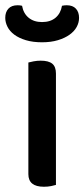

<svg xmlns="http://www.w3.org/2000/svg" viewBox="-35 -705 321 731"><path d="M178 -1Q172 1 159.5 3.5Q147 6 132 6Q73 6 73 -42V-467Q80 -469 93 -471.5Q106 -474 120 -474Q150 -474 164 -462.5Q178 -451 178 -425ZM125 -621Q157 -621 176.5 -637.5Q196 -654 201 -683Q206 -684 210 -684.5Q214 -685 219 -685Q242 -685 254 -672Q266 -659 266 -637Q266 -619 257 -602.5Q248 -586 230 -573Q212 -560 185.5 -552Q159 -544 125 -544Q90 -544 63.5 -552Q37 -560 19.5 -573Q2 -586 -6.5 -603Q-15 -620 -15 -637Q-15 -659 -3 -672Q9 -685 32 -685Q37 -685 41 -684.5Q45 -684 49 -683Q54 -654 74 -637.5Q94 -621 125 -621Z"/></svg>

Font: Baloo Tammudu 2 Medium
Style: Regular
Weight: 500
Designer: Maithili Shingre, Omkar Shende and Ek Type
Foundry: Ek Type
Version: Version 1.640;hotconv 1.0.111;makeotfexe 2.5.65597; ttfautoh